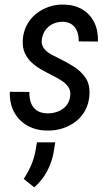

<svg xmlns="http://www.w3.org/2000/svg" viewBox="-20 -558 482 835"><path d="M285.2 -139.2Q288.6 -163.6 276.6 -180.4Q264.6 -197.3 245.4 -209Q226.1 -220.7 207.5 -230Q182.1 -242.7 158.4 -256.3Q134.8 -270 116.2 -287.6Q97.7 -305.2 87.4 -328.6Q77.1 -352.1 79.1 -384.3Q81.1 -419.4 96.2 -448.2Q111.3 -477.1 136.2 -497.3Q161.1 -517.6 192.4 -528.3Q223.6 -539.1 257.8 -538.1Q305.2 -537.1 339.1 -516.4Q373 -495.6 390.4 -459.7Q407.7 -423.8 405.8 -377.4L322.3 -377.9Q323.2 -400.4 316.2 -419.7Q309.1 -439 293.5 -450.9Q277.8 -462.9 252.9 -463.4Q229.5 -463.4 210 -454.1Q190.4 -444.8 178 -427.7Q165.5 -410.6 162.1 -387.2Q159.7 -370.1 165.3 -357.7Q170.9 -345.2 181.6 -335.9Q192.4 -326.7 205.8 -319.6Q219.2 -312.5 232.4 -306.2Q267.6 -289.1 299.8 -269Q332 -249 351.8 -220Q371.6 -190.9 369.1 -146Q366.7 -108.4 351.1 -79.1Q335.4 -49.8 309.8 -29.8Q284.2 -9.8 251.7 0.5Q219.2 10.7 183.1 9.8Q134.3 8.8 97.4 -12.7Q60.5 -34.2 40.8 -71.8Q21 -109.4 22.9 -158.7L107.9 -158.2Q106.9 -131.3 114.7 -110.4Q122.6 -89.4 140.4 -77.4Q158.2 -65.4 187 -64.9Q210.9 -64.9 231.9 -73Q252.9 -81.1 267.3 -97.4Q281.7 -113.8 285.2 -139.2ZM220.2 61 214.4 98.6Q207 144.5 185.5 185.3Q164.1 226.1 128.9 256.8L83 220.2Q101.6 192.4 114.5 162.8Q127.4 133.3 133.8 100.6L140.6 61Z"/></svg>

Font: Roboto Condensed
Style: Italic
Weight: 400
Italic angle: -12°
Designer: Christian Robertson
Foundry: Google
Version: Version 3.0